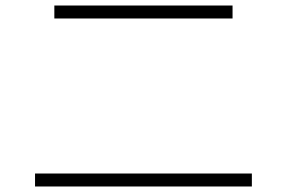

<svg xmlns="http://www.w3.org/2000/svg" viewBox="-20 -708 1040 696"><path d="M177 -641V-688H823V-641ZM107 -32V-79H893V-32Z"/></svg>

Font: M PLUS 1p Light
Style: Regular
Weight: 300
Version: Version 1.061